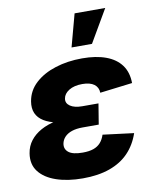

<svg xmlns="http://www.w3.org/2000/svg" viewBox="-86 -828 731 904"><g transform="rotate(-10 279.5 -376.0)"><path d="M237.3 10.3Q165 10.3 110.6 -8.3Q56.2 -26.9 28.8 -62.5Q1.5 -98.1 9.8 -149.4Q15.1 -183.1 34.7 -208.5Q54.2 -233.9 85.9 -251.5Q117.7 -269 160.4 -277.8Q203.1 -286.6 255.4 -286.6H363.8L354 -226.1H276.4Q246.6 -226.1 225.1 -218.8Q203.6 -211.4 190.9 -198Q178.2 -184.6 174.8 -166.5Q170.4 -140.6 190.4 -125Q210.4 -109.4 257.3 -109.4Q288.1 -109.4 308.8 -116.7Q329.6 -124 342.8 -138.9Q356 -153.8 363.3 -176.3L511.2 -157.7Q492.7 -103.5 456.8 -66.2Q420.9 -28.8 366.2 -9.3Q311.5 10.3 237.3 10.3ZM252.9 -262.2Q202.6 -262.2 164.1 -269.8Q125.5 -277.3 100.1 -293Q74.7 -308.6 64.2 -332.5Q53.7 -356.4 59.1 -388.7Q67.4 -439.5 105.7 -474.6Q144 -509.8 202.6 -528.3Q261.2 -546.9 330.6 -546.9Q397 -546.9 444.1 -529.5Q491.2 -512.2 516.6 -477.8Q542 -443.4 542.5 -391.6L387.2 -372.6Q386.7 -398.4 367.2 -413.1Q347.7 -427.7 310.5 -427.7Q271.5 -427.7 246.8 -412.4Q222.2 -397 218.8 -374.5Q214.8 -352.5 235.1 -338.6Q255.4 -324.7 293 -324.7H370.1L359.9 -262.2ZM291 -606 333 -761.7H479.5L388.7 -606Z"/></g></svg>

Font: Inter 18pt ExtraBold
Style: Italic
Weight: 800
Italic angle: -9.3988°
Designer: Rasmus Andersson
Foundry: rsms
Version: Version 4.001;git-66647c0bb